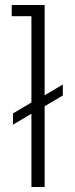

<svg xmlns="http://www.w3.org/2000/svg" viewBox="-20 -750 302 770"><path d="M32 -295 106 -339V-685H27V-730H159V-368L232 -411V-367L159 -324V0H106V-294L32 -250Z"/></svg>

Font: Sora-SIA ExtraLight
Style: Regular
Weight: 200
Designer: Jonathan Barnbrook, Julián Moncada
Foundry: Barnbrook Fonts
Version: Version 2.000